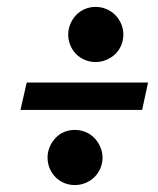

<svg xmlns="http://www.w3.org/2000/svg" viewBox="-20 -618 455 554"><path d="M199.7 -461.9Q189 -472.7 182.9 -487.3Q176.8 -502 176.8 -518.1Q176.8 -534.2 182.9 -548.8Q189 -563.5 199.7 -574.7Q210.4 -585.9 225.1 -592Q239.7 -598.1 255.9 -598.1Q272 -598.1 286.6 -592Q301.3 -585.9 312.5 -574.7Q323.7 -563.5 329.8 -548.8Q335.9 -534.2 335.9 -518.1Q335.9 -502 329.8 -487.3Q323.7 -472.7 312.5 -461.9Q301.3 -451.2 286.6 -445.1Q272 -439 255.9 -439Q239.7 -439 225.1 -445.1Q210.4 -451.2 199.7 -461.9ZM57.1 -379.9H407.2L390.1 -300.8H39.1ZM140.1 -106.9Q129.4 -117.7 123.3 -132.3Q117.2 -147 117.2 -163.1Q117.2 -179.2 123.3 -193.8Q129.4 -208.5 140.1 -219.7Q150.4 -231 165 -237.1Q179.7 -243.2 195.8 -243.2Q211.9 -243.2 226.8 -237.1Q241.7 -231 252.4 -219.7Q263.2 -208.5 269.5 -193.8Q275.9 -179.2 275.9 -163.1Q275.9 -147 269.5 -132.3Q263.2 -117.7 252.4 -106.9Q241.7 -96.2 226.8 -90.1Q211.9 -84 195.8 -84Q179.7 -84 165 -90.1Q150.4 -96.2 140.1 -106.9Z"/></svg>

Font: Pattaya
Style: Regular
Weight: 400
Designer: Pablo Impallari / Thai characters Designed by Thanarat Vachiruckul and Suppakit Chalermlarp
Foundry: Pablo Impallari
Version: Version 2.000